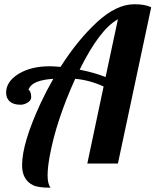

<svg xmlns="http://www.w3.org/2000/svg" viewBox="-20 -770 732 904"><path d="M213.9 -34.2Q204.1 19 204.1 56.9Q204.1 94.7 217.8 113.8Q158.7 113.8 134.8 101.6Q84 76.2 84 7.8Q84 -95.7 170.9 -283.2Q198.2 -341.8 231 -398.9Q184.1 -396 154.1 -384.5Q124 -373 113.8 -347.2Q118.2 -347.2 122.6 -337.2Q127 -327.1 127 -312.5Q127 -297.9 110.6 -287.4Q94.2 -276.9 76.2 -276.9Q43.5 -276.9 26.1 -292.2Q8.8 -307.6 8.8 -334Q8.8 -385.7 66.9 -421.9Q126 -458 212.9 -458Q232.9 -458 265.1 -455.1Q346.2 -582.5 437.3 -666.3Q528.3 -750 612.8 -750Q663.6 -750 691.9 -735.8L535.2 0H391.1L467.8 -362.8Q401.4 -393.1 334 -398.9Q244.1 -200.2 213.9 -34.2ZM355 -441.9Q424.8 -428.2 477.1 -407.2L535.2 -679.2Q449.2 -632.3 355 -441.9Z"/></svg>

Font: UVF Lobster12
Style: Regular
Weight: 400
Designer: Pablo Impallari
Foundry: Pablo Impallari. www.impallari.com
Version: Version 1.004